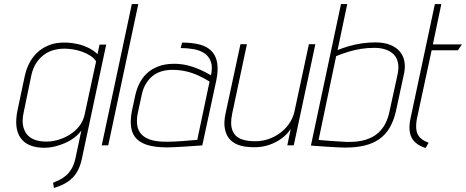

<svg xmlns="http://www.w3.org/2000/svg" viewBox="-20 -720 2308 951"><path d="M386 64 506 -499H473L463 -452Q443 -471 417 -483.5Q391 -496 363.5 -502Q336 -508 312 -509Q258 -512 215 -493Q172 -474 143.5 -436.5Q115 -399 103 -345L67 -175Q48 -84 82.5 -36Q117 12 201 12Q224 12 250 6Q276 0 302 -11.5Q328 -23 349 -39Q370 -55 383 -74L354 63Q347 95 334.5 116Q322 137 306.5 150Q291 163 274.5 171Q258 179 243 185L247 211Q288 199 316 180Q344 161 361 132.5Q378 104 386 64ZM456 -416 400 -156Q393 -121 372.5 -95Q352 -69 323 -51.5Q294 -34 261.5 -25.5Q229 -17 198 -19Q157 -21 131.5 -38Q106 -55 96.5 -87.5Q87 -120 98 -167L135 -346Q143 -383 160 -408.5Q177 -434 199.5 -450Q222 -466 247.5 -472.5Q273 -479 299 -479Q318 -479 341 -475.5Q364 -472 386.5 -464Q409 -456 427.5 -444Q446 -432 456 -416Z M484 0H516L665 -700H633Z M1025 -347Q1000 -362 971 -375Q942 -388 910 -396Q878 -404 842 -404Q798 -404 765 -391.5Q732 -379 709 -358Q686 -337 672 -309.5Q658 -282 651 -252L633 -169Q624 -121 630 -86.5Q636 -52 658.5 -30.5Q681 -9 718.5 0.5Q756 10 808 10Q820 10 841.5 9Q863 8 887.5 6.5Q912 5 934 3.5Q956 2 969.5 1Q983 0 982 0L1051 -320Q1062 -373 1055.5 -409.5Q1049 -446 1027 -468Q1005 -490 968.5 -499.5Q932 -509 882 -509L875 -482Q908 -482 939 -476.5Q970 -471 992 -456.5Q1014 -442 1024 -415.5Q1034 -389 1025 -347ZM1018 -316 957 -27Q958 -27 948 -26.5Q938 -26 922 -24.5Q906 -23 886 -21.5Q866 -20 847 -19Q828 -18 812 -18Q755 -17 722 -29Q689 -41 674.5 -62Q660 -83 658.5 -110Q657 -137 664 -167L682 -250Q688 -280 701.5 -303Q715 -326 734 -342Q753 -358 778 -366Q803 -374 833 -374Q869 -374 900 -367Q931 -360 960 -347Q989 -334 1018 -316Z M1420 -81 1403 0H1435L1542 -501H1510L1439 -170Q1433 -141 1417 -115Q1401 -89 1377 -69Q1353 -49 1324 -36.5Q1295 -24 1261 -21Q1211 -18 1177.5 -30Q1144 -42 1131.5 -73.5Q1119 -105 1130 -157L1203 -501H1171L1097 -157Q1088 -114 1093.5 -84Q1099 -54 1114 -35Q1129 -16 1151.5 -6Q1174 4 1200 7Q1226 10 1251 9Q1283 8 1315 -3Q1347 -14 1374.5 -34Q1402 -54 1420 -81Z M1652 -472 1700 -700H1669L1520 1Q1519 1 1532.5 2Q1546 3 1567 4.5Q1588 6 1612 7.5Q1636 9 1657 10Q1678 11 1690 11Q1743 11 1785 1Q1827 -9 1858 -30.5Q1889 -52 1909.5 -86.5Q1930 -121 1941 -169L1982 -359Q1988 -389 1983 -416Q1978 -443 1961 -464Q1944 -485 1913.5 -497.5Q1883 -510 1839 -510Q1804 -510 1771 -505Q1738 -500 1708.5 -491.5Q1679 -483 1652 -472ZM1558 -27 1645 -442Q1675 -454 1705.5 -463.5Q1736 -473 1768 -478Q1800 -483 1836 -483Q1866 -483 1890.5 -474.5Q1915 -466 1930.5 -450Q1946 -434 1951 -410Q1956 -386 1950 -355L1909 -167Q1903 -137 1889.5 -109.5Q1876 -82 1852.5 -61Q1829 -40 1791.5 -28Q1754 -16 1698 -17Q1679 -18 1655.5 -19.5Q1632 -21 1610.5 -22.5Q1589 -24 1574.5 -25.5Q1560 -27 1558 -27Z M2045 -132 2118 -471H2248L2268 -500H2124L2166 -700H2134L2013 -132Q2001 -74 2018.5 -39Q2036 -4 2088 13L2103 -13Q2076 -23 2061 -38Q2046 -53 2042.5 -76Q2039 -99 2045 -132Z"/></svg>

Font: Advent Pro ExtraLight
Style: Italic
Weight: 250
Italic angle: -12°
Version: Version 3.000